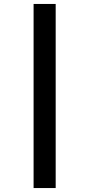

<svg xmlns="http://www.w3.org/2000/svg" viewBox="-20 -820 490 970"><path d="M149.7 -800H261.3V130H149.7Z"/></svg>

Font: League Mono Thin Condensed
Style: Regular
Weight: 100
Width: 1
Designer: Tyler Finck
Foundry: The League of Moveable Type / Tyler Finck
Version: Version 2.300;RELEASE